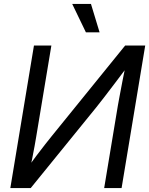

<svg xmlns="http://www.w3.org/2000/svg" viewBox="-20 -960 761 980"><path d="M600.6 0H511.7L581.5 -420.4Q585 -439 590.8 -471.2Q596.7 -503.4 605.5 -548.6Q614.3 -593.8 626 -649.9L634.8 -626Q596.2 -574.2 564.9 -533.2Q533.7 -492.2 510.7 -462.2Q487.8 -432.1 472.2 -413.1L136.7 0H32.7L153.3 -727.5H242.2L165 -263.2Q162.1 -245.6 156.5 -214.1Q150.9 -182.6 143.8 -147.5Q136.7 -112.3 129.9 -83L123 -105.5Q144.5 -136.7 167 -166.5Q189.5 -196.3 209 -221.2Q228.5 -246.1 241.2 -261.7L618.7 -727.5H721.2ZM418.5 -794.9 348.6 -939.9H444.3L488.3 -794.9Z"/></svg>

Font: Inter 28pt
Style: Italic
Weight: 400
Italic angle: -9.3988°
Designer: Rasmus Andersson
Foundry: rsms
Version: Version 4.001;git-66647c0bb